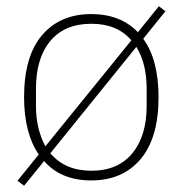

<svg xmlns="http://www.w3.org/2000/svg" viewBox="-20 -565 584 614"><path d="M36 13 104 -71Q81 -104 69 -150Q57 -196 57 -254Q57 -385 114.5 -452.5Q172 -520 272 -520Q365 -520 421 -462L488 -545L509 -529L438 -441Q487 -374 487 -254Q487 -124 429.5 -56Q372 12 272 12Q175 12 121 -50L57 29ZM272 -19Q357 -19 403 -74.5Q449 -130 449 -227V-281Q449 -362 416 -415L141 -75Q188 -19 272 -19ZM95 -227Q95 -188 103 -155.5Q111 -123 125 -97L400 -436Q355 -489 272 -489Q187 -489 141 -434Q95 -379 95 -281Z"/></svg>

Font: IBM Plex Sans Thai ExtLt
Style: Regular
Weight: 200
Designer: Mike Abbink, Paul van der Laan, Pieter van Rosmalen, Ben Mitchell, Mark Frömberg
Foundry: Bold Monday
Version: Version 1.2